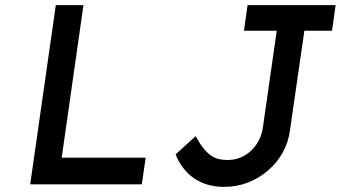

<svg xmlns="http://www.w3.org/2000/svg" viewBox="-20 -720 1331 750"><path d="M98 0 198 -700H306L221 -104H549L534 0ZM854 10Q820 10 790 1Q760 -8 736 -25Q712 -42 694.5 -65.5Q677 -89 666 -117L744 -188Q761 -158 775.5 -140Q790 -122 805 -112Q820 -102 835.5 -98.5Q851 -95 869 -95Q905 -95 934 -111.5Q963 -128 982.5 -157Q1002 -186 1007 -223L1061 -600H933L947 -700H1291L1277 -600H1169L1113 -213Q1107 -165 1084.5 -124.5Q1062 -84 1027 -54Q992 -24 948.5 -7Q905 10 854 10Z"/></svg>

Font: Lexend
Style: Italic
Weight: 400
Italic angle: -8.13011°
Designer: Bonnie Shaver-Troup, Thomas Jockin
Foundry: Lexend
Version: Version 1.007